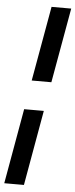

<svg xmlns="http://www.w3.org/2000/svg" viewBox="-75 -768 389 992"><g transform="rotate(5 120.0 -272.5)"><path d="M151 -737H253L184 -349H82ZM56 -198H158L89 192H-13Z"/></g></svg>

Font: Fahkwang Medium
Style: Italic
Weight: 500
Italic angle: -10°
Version: Version 1.000; ttfautohint (v1.6)